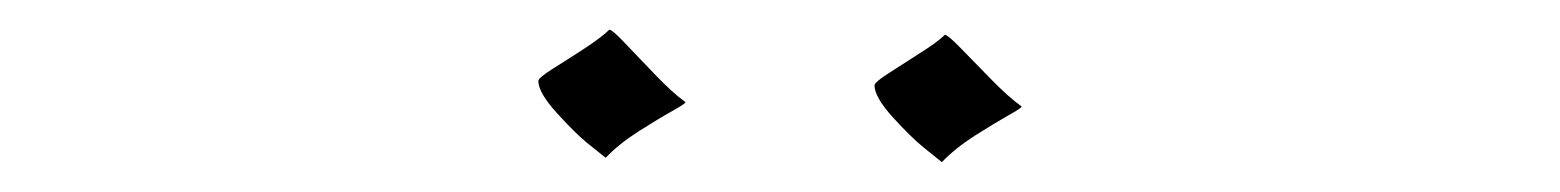

<svg xmlns="http://www.w3.org/2000/svg" viewBox="-20 -781 1040 128"><path d="M609.9 -757.8Q611.8 -757.8 620.1 -749.3Q628.4 -740.7 640.4 -728.5Q652.3 -716.3 661.1 -710Q661.1 -709 652.3 -704.1Q643.6 -699.2 630.1 -690.7Q616.7 -682.1 607.9 -672.9Q603 -676.8 595.5 -682.9Q587.9 -689 575.4 -702.6Q563 -716.3 563 -724.1Q563 -726.1 572 -731.9Q581.1 -737.8 593 -745.4Q605 -752.9 609.9 -757.8ZM386.2 -761.2Q388.2 -761.2 396.2 -752.7Q404.3 -744.1 416.3 -731.7Q428.2 -719.2 437 -712.9Q437 -711.9 428.2 -707Q419.4 -702.1 406 -693.6Q392.6 -685.1 383.8 -675.8Q378.9 -679.7 371.3 -685.8Q363.8 -691.9 351.3 -705.6Q338.9 -719.2 338.9 -727.1Q338.9 -729 348.1 -734.9Q357.4 -740.7 369.4 -748.5Q381.3 -756.3 386.2 -761.2Z"/></svg>

Font: Anticva
Style: Regular
Weight: 400
Version: Version 1.000